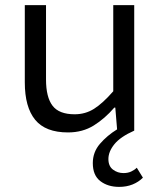

<svg xmlns="http://www.w3.org/2000/svg" viewBox="-20 -506 640 751"><path d="M446 225Q402 225 372.5 202.5Q343 180 343 132Q343 89 371 56.5Q399 24 438 0L431 -85H427Q390 -42 346.5 -15Q303 12 246 12Q158 12 117.5 -37.5Q77 -87 77 -184V-486H160V-195Q160 -126 185.5 -92.5Q211 -59 272 -59Q314 -59 348 -80.5Q382 -102 423 -149V-486H505V5Q451 29 427.5 58Q404 87 404 116Q404 144 422 157.5Q440 171 463 171Q480 171 493 165Q506 159 515 150L539 189Q522 206 498.5 215.5Q475 225 446 225Z"/></svg>

Font: Source Code Pro
Style: Regular
Weight: 400
Monospace: yes
Designer: Paul D. Hunt, Teo Tuominen
Foundry: Adobe Systems Incorporated
Version: Version 2.030;PS 1.000;hotconv 16.6.51;makeotf.lib2.5.65220